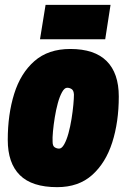

<svg xmlns="http://www.w3.org/2000/svg" viewBox="-20 -763 520 792"><path d="M216 9Q112 9 62 -40.5Q12 -90 12 -186Q12 -291 38.5 -376Q65 -461 122 -511Q179 -561 270 -561Q370 -561 420 -511Q470 -461 470 -365Q470 -260 443 -175.5Q416 -91 360 -41Q304 9 216 9ZM224 -150Q235 -150 245 -168Q255 -186 262.5 -213.5Q270 -241 275 -272Q280 -303 282.5 -330Q285 -357 285 -373Q284 -390 275.5 -395.5Q267 -401 257 -401Q246 -401 236 -383Q226 -365 218.5 -337.5Q211 -310 206 -279Q201 -248 198.5 -221Q196 -194 197 -178Q197 -161 205.5 -155.5Q214 -150 224 -150ZM145 -601 168 -743H436L414 -601Z"/></svg>

Font: Georama SemiCondensed Black
Style: Italic
Weight: 900
Width: 4
Italic angle: -9°
Designer: Jean-Baptiste Levee
Foundry: Production Type
Version: Version 1.000